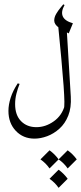

<svg xmlns="http://www.w3.org/2000/svg" viewBox="-20 -548 379 899"><path d="M248.5 -468.3 291 -433.1 311.5 -95.7Q314.5 -43.9 299.6 -6.6Q284.7 30.8 258.3 54.4Q231.9 78.1 201.2 89.6Q170.4 101.1 141.6 101.1Q88.4 101.1 54 64.7Q19.5 28.3 19.5 -28.8Q19.5 -57.6 30 -90.6Q40.5 -123.5 63 -157.7L71.8 -155.3Q63 -133.3 56.9 -109.4Q50.8 -85.4 50.8 -60.5Q50.8 -8.8 78.6 19.3Q106.4 47.4 150.4 47.4Q193.4 47.4 231.9 20Q270.5 -7.3 283.2 -54.7L278.8 -37.6Q281.7 -46.4 281.5 -71.8Q281.2 -97.2 277.8 -146Q274.4 -194.8 267.1 -273.7Q259.8 -352.5 248.5 -468.3ZM276.4 -527.8 282.2 -524.4Q246.6 -460.4 321.3 -439L301.8 -391.6Q278.3 -402.8 256.1 -418.2Q233.9 -433.6 233.9 -451.7Q233.9 -467.8 243.4 -483.6Q252.9 -499.5 263.2 -511.7Q273.4 -523.9 276.4 -527.8ZM254.4 246.6Q278.8 264.2 296.9 289.1L254.4 331.5Q237.8 307.1 211.9 289.1ZM211.9 155.8Q236.3 173.3 254.4 198.2L211.9 240.7Q195.3 216.3 169.4 198.2ZM296.9 155.8Q321.3 173.3 339.4 198.2L296.9 240.7Q280.3 216.3 254.4 198.2Z"/></svg>

Font: Lateef ExtraLight
Style: Regular
Weight: 200
Designer: SIL International
Foundry: SIL International
Version: Version 4.200